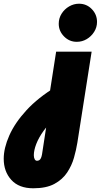

<svg xmlns="http://www.w3.org/2000/svg" viewBox="-67 -796 542 1033"><path d="M112 217Q35 217 -6 172Q-47 127 -47 58Q-47 1 -17 -67Q13 -135 75.5 -203Q138 -271 234 -329L232 -161Q194 -129 167.5 -92Q141 -55 128 -21Q115 13 115 39Q115 52 119.5 60.5Q124 69 132 69Q139 69 144.5 65.5Q150 62 153.5 54Q157 46 159 35L191 -174L187 -210L235 -518H426L349 -27Q343 10 331 52.5Q319 95 294 132.5Q269 170 225.5 193.5Q182 217 112 217ZM346 -571Q306 -571 277.5 -600Q249 -629 249 -668Q249 -698 264.5 -722.5Q280 -747 305 -761.5Q330 -776 358 -776Q399 -776 427 -747Q455 -718 455 -678Q455 -649 439.5 -624.5Q424 -600 399.5 -585.5Q375 -571 346 -571Z"/></svg>

Font: MuseoModerno Black
Style: Italic
Weight: 900
Italic angle: -9°
Designer: Pablo Cosgaya, Héctor Gatti, Marcela Romero, and the Authors of The MuseoModerno Project.
Foundry: Omnibus-Type Team
Version: Version 1.003